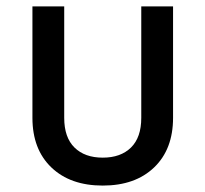

<svg xmlns="http://www.w3.org/2000/svg" viewBox="-20 -570 640 598"><path d="M300 8Q199 8 140 -48.5Q81 -105 81 -203V-550H180V-203Q180 -142 212 -110.5Q244 -79 300 -79Q356 -79 388 -110.5Q420 -142 420 -203V-550H519V-203Q519 -105 460 -48.5Q401 8 300 8Z"/></svg>

Font: Tiny Medium
Style: Regular
Weight: 500
Monospace: yes
Designer: Philipp Nurullin, Konstantin Bulenkov
Foundry: JetBrains
Version: Version 2.251; ttfautohint (v1.8.4.7-5d5b)